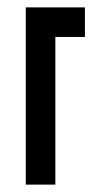

<svg xmlns="http://www.w3.org/2000/svg" viewBox="-20 -500 300 520"><path d="M49.8 -480H210V-399.9H129.9V0H49.8Z"/></svg>

Font: W95FA
Style: Regular
Weight: 400
Designer: FontsArena.com
Foundry: Alina Sava
Version: Version 1.002;Fontself Maker 3.4.0